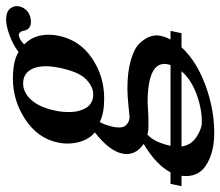

<svg xmlns="http://www.w3.org/2000/svg" viewBox="-96 -440 745 650"><g transform="rotate(-90 277.0 -114.5)"><path d="M372.6 -284.2Q384.8 -342.8 370.4 -376Q356 -409.2 319.8 -409.2Q289.1 -409.2 264.2 -381.6Q239.3 -354 228 -300.8Q225.1 -287.6 223.9 -273.7Q222.7 -259.8 223.4 -244.9Q224.1 -230 228 -217.3Q231.9 -204.6 238.5 -194.3Q245.1 -184.1 256.3 -178Q267.6 -171.9 282.7 -171.9Q309.1 -171.9 334 -196Q358.9 -220.2 372.6 -284.2ZM179.7 15.1Q156.7 15.1 147.5 11.2Q121.1 33.7 108.9 89.8H382.3Q383.8 85 384.8 81.1Q399.4 12.2 253.4 12.2Q248.5 12.2 222.2 14.2Q206.5 15.1 179.7 15.1ZM528.3 -382.8Q500.5 -382.8 497.6 -412.1Q492.2 -423.3 485.4 -423.8Q470.7 -423.8 452.1 -405.8Q496.6 -361.3 481 -287.1Q465.8 -216.8 405 -175.8Q344.2 -134.8 269.5 -134.8Q217.8 -134.8 189.5 -149.9Q179.7 -134.3 172.4 -101.1Q169.9 -85.9 171.6 -75.9Q173.3 -65.9 179.4 -60.1Q185.5 -54.2 192.4 -51.5Q199.2 -48.8 206.5 -48.8Q207.5 -48.8 243.4 -52.5Q279.3 -56.2 301.8 -56.2Q359.4 -56.2 399.4 -44.4Q439.5 -32.7 456.3 -14.4Q473.1 3.9 479 21.2Q484.9 38.6 481.4 55.2Q477.5 73.2 468.8 89.8H498L490.2 127H442.4Q396.5 177.2 315.2 207.5Q233.9 237.8 152.3 237.8Q86.4 237.8 43.5 210.4Q0.5 183.1 7.3 127H-27.8L-20 89.8H19Q44.9 40.5 115.2 -1Q73.2 -30.3 82.8 -74.2Q92.3 -118.2 154.3 -166.5Q130.9 -185.5 121.6 -220.2Q112.3 -254.9 120.1 -292Q134.3 -359.4 197.8 -401.6Q261.2 -443.8 336.4 -443.8Q396 -443.8 426.3 -424.8Q451.2 -443.4 482.9 -455.1Q514.6 -466.8 536.1 -466.8Q562.5 -466.8 573.5 -453.1Q584.5 -439.5 581.1 -422.9Q577.1 -404.8 563 -393.8Q548.8 -382.8 528.3 -382.8ZM361.3 127H106.4Q111.3 159.7 138.9 177.7Q166.5 195.8 189.5 195.8Q235.8 195.8 284.7 177.5Q333.5 159.2 361.3 127Z"/></g></svg>

Font: Linux Libertine Slanted
Style: Semibold Slanted
Weight: 600
Designer: Philipp H. Poll
Foundry: Philipp H. Poll
Version: Version 5.1.1